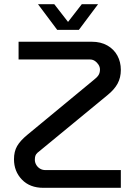

<svg xmlns="http://www.w3.org/2000/svg" viewBox="-20 -900 649 920"><path d="M188 0Q123 0 85 -39.5Q47 -79 47 -137Q47 -174 62 -200Q77 -226 111 -254L428 -516Q445 -529 452 -540Q459 -551 459 -567Q459 -579 452 -590Q445 -601 434.5 -608Q424 -615 411 -615H69V-700H420Q463 -700 494.5 -682Q526 -664 542.5 -633.5Q559 -603 559 -565Q559 -528 543.5 -499.5Q528 -471 496 -445L179 -184Q167 -175 159.5 -168Q152 -161 149.5 -153.5Q147 -146 147 -134Q147 -122 153.5 -110.5Q160 -99 171.5 -92Q183 -85 198 -85H559V0ZM254 -757 162 -880H240L306 -795L372 -880H450L358 -757Z"/></svg>

Font: MuseoModerno Thin
Style: Regular
Weight: 400
Version: Version 1.003